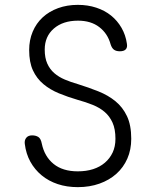

<svg xmlns="http://www.w3.org/2000/svg" viewBox="-20 -760 640 790"><path d="M435 -578Q423 -622 388.5 -648.5Q354 -675 301 -675Q239 -675 201.5 -642.5Q164 -610 164 -556Q164 -522 174.5 -498.5Q185 -475 203.5 -459Q222 -443 247 -432.5Q272 -422 300 -414Q345 -400 385 -384Q425 -368 455 -343.5Q485 -319 502.5 -282Q520 -245 520 -189Q520 -144 504 -107.5Q488 -71 459 -45Q430 -19 389.5 -4.5Q349 10 300 10Q255 10 217.5 -2.5Q180 -15 151.5 -38.5Q123 -62 105 -94.5Q87 -127 82 -168Q80 -183 88 -193Q96 -203 112 -203Q127 -203 137.5 -196.5Q148 -190 152 -169Q163 -116 200.5 -85.5Q238 -55 300 -55Q335 -55 363 -64Q391 -73 411.5 -90.5Q432 -108 443.5 -132.5Q455 -157 455 -189Q455 -229 443 -255.5Q431 -282 410.5 -299.5Q390 -317 361.5 -328.5Q333 -340 300 -349Q259 -361 222.5 -376Q186 -391 158.5 -414Q131 -437 115.5 -470.5Q100 -504 100 -554Q100 -595 114.5 -629.5Q129 -664 155.5 -688.5Q182 -713 219 -726.5Q256 -740 300 -740Q341 -740 376 -728.5Q411 -717 437 -696Q463 -675 480 -645.5Q497 -616 502 -581Q505 -565 497.5 -557Q490 -549 473 -549Q458 -549 449 -555.5Q440 -562 435 -578Z"/></svg>

Font: Maple Mono ExtraLight
Style: Regular
Weight: 275
Monospace: yes
Designer: subframe7536
Version: Version 7.000